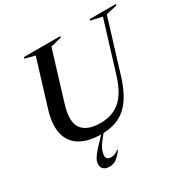

<svg xmlns="http://www.w3.org/2000/svg" viewBox="-205 -901 1298 1320"><g transform="rotate(-30 444.0 -241.0)"><path d="M296.5 148.5Q296.5 181.5 336 181.5Q366.5 181.5 395 157L399 161.5Q368 202 344.5 217.2Q321 232.5 295.5 232.5Q262 232.5 246.5 218Q231 203.5 231 181Q231 167 236.2 151.8Q241.5 136.5 259.5 112.8Q277.5 89 315 50.5L352.5 11Q253.5 10.5 190.2 -26.5Q127 -63.5 108.2 -137.5Q89.5 -211.5 123.5 -323.5L234 -683.5L155 -704.5L158.5 -715H448L445 -704.5L358 -683L240.5 -298.5Q201 -170 242.8 -114.2Q284.5 -58.5 391 -58.5Q483 -58.5 545.8 -111.5Q608.5 -164.5 647.5 -292.5L767.5 -684L677.5 -704.5L680.5 -715H888.5L885.5 -704.5L798.5 -684.5L671.5 -270Q628 -127 557.5 -60Q487 7 371.5 10.5L360.5 24Q319.5 74 308 100.8Q296.5 127.5 296.5 148.5Z"/></g></svg>

Font: Newsreader 72pt Medium
Style: Italic
Weight: 500
Italic angle: -17°
Designer: Hugues Gentile
Foundry: Production Type
Version: Version 1.003; ttfautohint (v1.8.3)